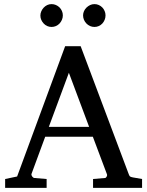

<svg xmlns="http://www.w3.org/2000/svg" viewBox="-20 -911 714 931"><path d="M314 -558.1 216.8 -295.9H412.1ZM431.2 0V-43L488.8 -47.9Q493.7 -47.9 497.1 -54.4Q500.5 -61 499 -64.9L430.2 -248H199.2L132.8 -67.9Q131.8 -64.9 132.8 -61.5Q133.8 -58.1 136.2 -54.9Q138.7 -51.8 141.6 -49.8Q144.5 -47.9 147 -47.9L206.1 -43V0H4.9V-43L63 -55.2L295.9 -687H371.1L603 -69.8Q606.4 -59.6 609.6 -56.2Q612.8 -52.7 624 -50.8L668.9 -43V0ZM284.7 -836.4Q284.7 -825.2 280.3 -814.9Q275.9 -804.7 268.6 -796.9Q261.2 -789.1 251.2 -784.7Q241.2 -780.3 230 -780.3Q218.8 -780.3 209 -784.7Q199.2 -789.1 191.9 -796.9Q184.6 -804.7 180.2 -814.5Q175.8 -824.2 175.8 -835.4Q175.8 -846.2 180.2 -856.2Q184.6 -866.2 191.9 -874Q199.2 -881.8 209 -886.5Q218.8 -891.1 230 -891.1Q241.2 -891.1 251.2 -886.7Q261.2 -882.3 268.6 -875Q275.9 -867.7 280.3 -857.7Q284.7 -847.7 284.7 -836.4ZM491.7 -836.4Q491.7 -825.2 487.5 -814.9Q483.4 -804.7 476.1 -796.9Q468.8 -789.1 459 -784.7Q449.2 -780.3 438 -780.3Q426.8 -780.3 416.7 -784.7Q406.7 -789.1 399.2 -796.9Q391.6 -804.7 387.2 -814.9Q382.8 -825.2 382.8 -836.4Q382.8 -846.7 387.2 -856.7Q391.6 -866.7 399.4 -874.3Q407.2 -881.8 417 -886.5Q426.8 -891.1 438 -891.1Q449.2 -891.1 459 -886.7Q468.8 -882.3 476.1 -874.8Q483.4 -867.2 487.5 -857.2Q491.7 -847.2 491.7 -836.4Z"/></svg>

Font: Charis SIL Am
Style: Regular
Weight: 400
Foundry: SIL International
Version: Version 5.000